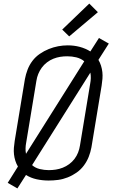

<svg xmlns="http://www.w3.org/2000/svg" viewBox="-20 -999 640 1071"><path d="M77 52 23 21 80 -70Q71 -85 65.5 -102.5Q60 -120 58 -138Q56 -156 57.5 -175Q59 -194 62 -213L119 -558Q124 -585 134 -611Q144 -637 161 -659.5Q178 -682 202 -698.5Q226 -715 252 -725.5Q278 -736 304.5 -741Q331 -746 358 -746Q393 -746 425 -737.5Q457 -729 484 -712L532 -787L587 -756L529 -665Q538 -650 543.5 -632.5Q549 -615 551 -597Q553 -579 551.5 -560Q550 -541 547 -522L490 -177Q485 -150 475 -124.5Q465 -99 448 -76Q431 -53 407.5 -36.5Q384 -20 357.5 -9.5Q331 1 304.5 4.5Q278 8 251 8Q217 8 184.5 1Q152 -6 125 -23ZM125 -141 450 -657Q441 -665 429.5 -670.5Q418 -676 406 -679Q394 -682 381 -683.5Q368 -685 355 -685Q335 -685 316 -682Q297 -679 278 -671.5Q259 -664 242 -651Q225 -638 213 -621.5Q201 -605 193.5 -586.5Q186 -568 183 -548L126 -203Q123 -188 122.5 -172Q122 -156 125 -141ZM252 -50Q272 -50 291.5 -53Q311 -56 330 -63.5Q349 -71 366 -83.5Q383 -96 395.5 -112.5Q408 -129 415.5 -148Q423 -167 426 -187L483 -532Q486 -547 486.5 -563Q487 -579 484 -594L159 -78Q177 -62 202 -56Q227 -50 252 -50ZM366 -796 327 -834 478 -979 526 -931Z"/></svg>

Font: Iosevka Curly Light Extended
Style: Italic
Weight: 300
Width: 7
Italic angle: -9°
Monospace: yes
Designer: Belleve Invis
Foundry: Belleve Invis
Version: Version 11.1.0; ttfautohint (v1.8.3)